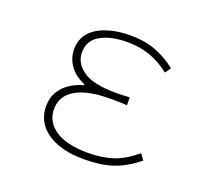

<svg xmlns="http://www.w3.org/2000/svg" viewBox="-93 -603 787 728"><g transform="rotate(20 300.0 -239.0)"><path d="M312 12Q246 12 200.5 -6Q155 -24 131.5 -55.5Q108 -87 108 -128Q108 -164 124 -189Q140 -214 164.5 -229.5Q189 -245 216 -252V-256Q177 -272 155.5 -301.5Q134 -331 134 -368Q134 -408 157.5 -435Q181 -462 223 -476Q265 -490 318 -490Q374 -490 419 -473.5Q464 -457 504 -425L488 -402Q448 -433 406.5 -447.5Q365 -462 316 -462Q251 -462 208.5 -439Q166 -416 166 -366Q166 -324 206.5 -295Q247 -266 340 -266Q354 -266 365 -266.5Q376 -267 395 -268V-236Q374 -238 358.5 -238Q343 -238 326 -238Q235 -238 187.5 -209.5Q140 -181 140 -129Q140 -77 185.5 -46.5Q231 -16 316 -16Q373 -16 416.5 -30Q460 -44 508 -84L525 -60Q475 -20 427 -4Q379 12 312 12Z"/></g></svg>

Font: Source Code Pro ExtraLight
Style: Regular
Weight: 200
Monospace: yes
Designer: Paul D. Hunt, Teo Tuominen
Foundry: Adobe
Version: Version 1.026;hotconv 1.1.0;makeotfexe 2.6.0